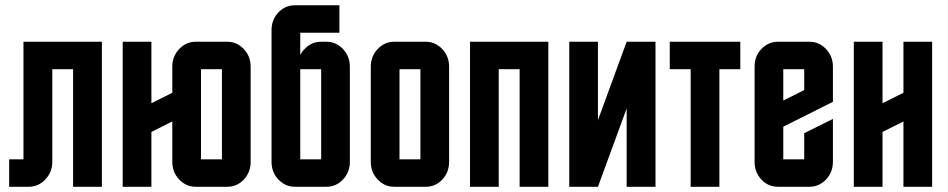

<svg xmlns="http://www.w3.org/2000/svg" viewBox="-20 -715 3628 735"><path d="M370.1 -555.2V0H259.8V-450.2H180.2V-95.2Q180.2 -56.2 153.3 -27.8Q127 0 89.8 0H15.1V-105H69.8V-555.2Z M749.5 -105H829.6V-450.2H749.5ZM639.6 -250 559.6 -210V0H449.7V-555.2H559.6V-319.8L639.6 -359.9V-460Q639.6 -499.5 666 -527.3Q692.4 -555.2 729.5 -555.2H849.6Q886.7 -555.2 913.1 -527.3Q939.5 -499.5 939.5 -460V-95.2Q939.5 -55.2 913.1 -27.3Q887.2 0 849.6 0H729.5Q692.4 0 666 -27.8Q639.6 -55.7 639.6 -95.2Z M1229.5 -555.2Q1266.6 -555.2 1293 -527.3Q1319.3 -499.5 1319.3 -460V-95.2Q1319.3 -55.7 1293 -27.8Q1266.6 0 1229.5 0H1109.4Q1072.3 0 1045.9 -27.8Q1019.5 -55.7 1019.5 -95.2V-600.1Q1019.5 -639.6 1045.9 -667.5Q1071.8 -694.8 1109.4 -694.8H1279.3V-589.8H1129.4V-504.4Q1135.3 -516.6 1146 -527.3Q1172.4 -555.2 1209.5 -555.2ZM1129.4 -450.2V-105H1209.5V-450.2Z M1699.2 -460V-95.2Q1699.2 -55.2 1672.9 -27.3Q1647 0 1609.4 0H1489.3Q1452.1 0 1425.8 -27.8Q1399.4 -55.7 1399.4 -95.2V-460Q1399.4 -499.5 1425.8 -527.3Q1452.1 -555.2 1489.3 -555.2H1609.4Q1646.5 -555.2 1672.9 -527.3Q1699.2 -499.5 1699.2 -460ZM1589.4 -105V-450.2H1509.3V-105Z M2079.1 -555.2V0H1969.2V-450.2H1889.2V0H1779.3V-555.2Z M2269 -254.9 2378.9 -555.2H2489.3V0H2378.9V-299.8L2269 0H2159.2V-555.2H2269Z M2624 0V-450.2H2543.9V-555.2H2814V-450.2H2733.9V0Z M2868.7 -460Q2868.7 -501 2895 -527.8Q2921.4 -555.2 2958.5 -555.2H3078.6Q3115.7 -555.2 3142.1 -527.3Q3168.5 -499.5 3168.5 -460V-325.2L2978.5 -230V-105H3058.6V-205.1L3168.5 -259.8V-95.2Q3168.5 -55.7 3142.1 -27.8Q3115.7 0 3078.6 0H2958.5Q2920.9 0 2895 -27.3Q2868.7 -55.2 2868.7 -95.2ZM3058.6 -370.1V-450.2H2978.5V-330.1Z M3438.5 -250 3358.4 -210V0H3248.5V-555.2H3358.4V-319.8L3438.5 -359.9V-555.2H3548.3V0H3438.5Z"/></svg>

Font: Horta
Style: Regular
Weight: 600
Width: 3
Version: Version 0.11